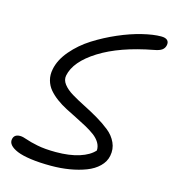

<svg xmlns="http://www.w3.org/2000/svg" viewBox="-107 -845 816 899"><g transform="rotate(15 300.5 -395.5)"><path d="M221.2 -36.1Q165.5 -36.1 123.3 -42Q81.1 -47.9 56.6 -58.1Q32.2 -68.4 21.2 -81.3Q10.3 -94.2 13.2 -108.9Q17.6 -133.8 46.9 -133.8Q59.6 -133.8 79.6 -126.5Q99.6 -119.1 136.5 -111.6Q173.3 -104 227.1 -104Q292.5 -104 340.1 -119.1Q387.7 -134.3 411.1 -161.1Q412.1 -181.2 401.4 -199Q390.6 -216.8 371.8 -230.7Q353 -244.6 328.4 -258.1Q303.7 -271.5 277.1 -284.7Q250.5 -297.9 224.1 -311.5Q197.8 -325.2 175.3 -341.8Q152.8 -358.4 136.7 -377.4Q120.6 -396.5 113.8 -421.4Q106.9 -446.3 112.8 -475.1Q122.1 -522.5 160.4 -567.4Q198.7 -612.3 250.7 -645.3Q302.7 -678.2 361.3 -703.6Q419.9 -729 473.1 -741.9Q526.4 -754.9 564 -754.9Q585 -754.9 594 -746.3Q603 -737.8 600.1 -722.2Q597.2 -707 585.2 -698.2Q573.2 -689.5 547.9 -685.1Q389.2 -655.3 292.2 -594.5Q195.3 -533.7 181.2 -462.9Q176.8 -440.9 192.4 -420.7Q208 -400.4 236.3 -383.3Q264.6 -366.2 299.6 -348.6Q334.5 -331.1 368.7 -311Q402.8 -291 430.2 -269Q457.5 -247.1 471.2 -217Q484.9 -187 478 -152.8Q472.2 -123.5 448.7 -100.6Q425.3 -77.6 389.6 -64Q354 -50.3 311.3 -43.2Q268.6 -36.1 221.2 -36.1Z"/></g></svg>

Font: Shantell Sans Bouncy
Style: Italic
Weight: 300
Italic angle: -11.31°
Designer: Stephen Nixon, Anya Danilova, Shantell Martin
Foundry: Arrow Type
Version: Version 1.006;[9816181b4]